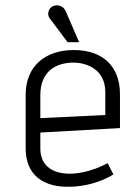

<svg xmlns="http://www.w3.org/2000/svg" viewBox="-20 -701 511 733"><path d="M391 -78C270 -14 134 -22 134 -134V-195L438 -212V-342C438 -447 373 -510 262 -510C153 -510 78 -449 78 -339V-134C78 -30 149 15 248 12C305 11 366 -6 413 -35ZM382 -262 134 -250V-338C134 -429 194 -462 261 -462C301 -462 382 -443 382 -349ZM282 -540 231 -658C222 -678 203 -684 186 -679C164 -672 159 -646 169 -632L238 -540Z"/></svg>

Font: Advent Pro
Style: Regular
Weight: 400
Designer: Andreas Kalpakidis
Foundry: Andreas Kalpakidis
Version: Version 2.002 2008